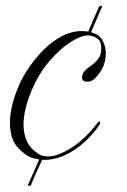

<svg xmlns="http://www.w3.org/2000/svg" viewBox="-20 -543 423 637"><path d="M75 66 110 -14Q105 -15 100 -16Q95 -17 90 -18Q64 -26 38.5 -54Q13 -82 13 -137Q13 -162 20 -192.5Q27 -223 43 -260Q55 -288 76.5 -319.5Q98 -351 125.5 -378.5Q153 -406 185.5 -423Q218 -440 252 -440Q257 -440 262.5 -439.5Q268 -439 273 -438Q277 -449 284 -465Q291 -481 297.5 -495.5Q304 -510 306 -515Q307 -523 315 -523Q322 -523 316 -515L282 -436Q309 -429 320 -409Q331 -389 331 -366Q331 -336 317 -311Q307 -295 295.5 -283.5Q284 -272 271 -272Q252 -272 252 -286Q252 -299 265 -312Q270 -317 282.5 -325.5Q295 -334 305.5 -347.5Q316 -361 316 -382Q316 -404 306.5 -412.5Q297 -421 280 -425Q257 -429 220 -407Q183 -385 146 -342.5Q109 -300 85 -243Q72 -212 65 -183.5Q58 -155 58 -129Q58 -98 70 -73Q82 -48 110 -31Q121 -24 139 -24Q172 -24 217.5 -53Q263 -82 303 -135Q307 -140 310 -140Q312 -140 312 -136Q312 -132 309 -127Q267 -69 217 -39.5Q167 -10 120 -13Q116 -4 108 13Q100 30 93.5 45Q87 60 85 65Q83 75 76 73.5Q69 72 75 66Z"/></svg>

Font: Gwendolyn
Style: Regular
Weight: 400
Designer: Robert E. Leuschke
Foundry: Robert E. Leuschke
Version: Version 1.010; ttfautohint (v1.8.3)